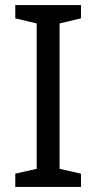

<svg xmlns="http://www.w3.org/2000/svg" viewBox="-20 -734 379 754"><path d="M298 0V-52L214 -71V-642L298 -662V-714H40V-662L124 -642V-71L40 -52V0Z"/></svg>

Font: Noto Sans Hebrew Droid
Style: Bold
Weight: 700
Designer: Monotype Design Team
Foundry: Monotype Imaging Inc.
Version: Version 1.100